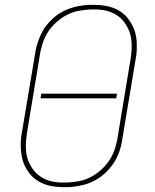

<svg xmlns="http://www.w3.org/2000/svg" viewBox="-20 -763 640 791"><path d="M246 8Q229 8 212.5 6.5Q196 5 180 1Q164 -3 150 -10Q136 -17 123.5 -26.5Q111 -36 101.5 -48.5Q92 -61 84.5 -75Q77 -89 73 -104.5Q69 -120 67 -136.5Q65 -153 65.5 -172.5Q66 -192 68 -204L125 -544Q127 -559 131.5 -575Q136 -591 142 -606Q148 -621 156 -635.5Q164 -650 175 -663Q186 -676 198.5 -687.5Q211 -699 225.5 -708Q240 -717 255.5 -723.5Q271 -730 286.5 -734Q302 -738 320.5 -740.5Q339 -743 350 -743H363Q380 -743 396.5 -741.5Q413 -740 429 -736Q445 -732 459.5 -725Q474 -718 486 -708.5Q498 -699 507.5 -686.5Q517 -674 524.5 -660Q532 -646 536.5 -630.5Q541 -615 542.5 -598.5Q544 -582 543.5 -562.5Q543 -543 541 -532L484 -191Q482 -176 478 -160Q474 -144 468 -129Q462 -114 453.5 -99.5Q445 -85 434 -72Q423 -59 410.5 -47.5Q398 -36 383.5 -27Q369 -18 354 -11.5Q339 -5 323 -1Q307 3 288.5 5.5Q270 8 260 8ZM234 -11H247Q261 -11 275.5 -12.5Q290 -14 304.5 -16.5Q319 -19 333.5 -24.5Q348 -30 361 -37.5Q374 -45 386 -54.5Q398 -64 409 -75.5Q420 -87 428.5 -99.5Q437 -112 443.5 -125.5Q450 -139 455 -156Q460 -173 462 -182L518 -520Q520 -535 521.5 -550Q523 -565 522.5 -580Q522 -595 519.5 -609.5Q517 -624 511.5 -637Q506 -650 498.5 -662Q491 -674 481.5 -684Q472 -694 459.5 -701.5Q447 -709 434 -714Q421 -719 404 -721.5Q387 -724 377 -724H363Q349 -724 334 -722.5Q319 -721 304.5 -718.5Q290 -716 275.5 -710.5Q261 -705 248 -697.5Q235 -690 223 -680.5Q211 -671 200 -659.5Q189 -648 180.5 -635.5Q172 -623 165.5 -609.5Q159 -596 154 -579Q149 -562 147 -553L91 -215Q89 -200 87.5 -185Q86 -170 86.5 -155Q87 -140 89.5 -125.5Q92 -111 97.5 -98Q103 -85 110.5 -73Q118 -61 128 -51Q138 -41 150 -33.5Q162 -26 175 -21Q188 -16 205.5 -13.5Q223 -11 234 -11ZM147 -358 150 -377H462L459 -358Z"/></svg>

Font: Iosevka Aile Thin Oblique
Style: Regular
Weight: 100
Italic angle: -9°
Designer: Belleve Invis
Foundry: Belleve Invis
Version: Version 31.1.0; ttfautohint (v1.8.4)